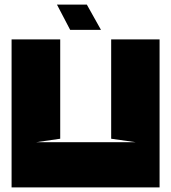

<svg xmlns="http://www.w3.org/2000/svg" viewBox="-20 -809 739 829"><path d="M355 -789H226L283 -680H416ZM240 -210V-639H30V0H669V-639H460V-210L566 -195H136Z"/></svg>

Font: Banana Brick
Style: Regular
Weight: 400
Designer: artmaker
Foundry: artmaker
Version: Version 4.000 2011 initial release